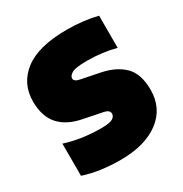

<svg xmlns="http://www.w3.org/2000/svg" viewBox="-138 -666 747 783"><g transform="rotate(-30 235.0 -274.0)"><path d="M208.5 11Q162 11 118.2 5Q74.5 -1 35.5 -14V-165.5Q71.5 -153.5 115 -147Q158.5 -140.5 204.5 -140.5Q244 -140.5 258 -148.8Q272 -157 272 -170.5Q272 -187 247.5 -192.5L158 -210.5Q89 -223.5 53.2 -263.5Q17.5 -303.5 17.5 -374Q17.5 -458.5 83.5 -508.8Q149.5 -559 282.5 -559Q322.5 -559 359.5 -554.5Q396.5 -550 426 -542.5V-391Q396.5 -399 362.2 -403.5Q328 -408 291.5 -408Q236 -408 219.2 -397.8Q202.5 -387.5 202.5 -376Q202.5 -361 228.5 -356L318 -338Q383 -324.5 420 -287.8Q457 -251 457 -176Q457 -89 390.5 -39Q324 11 208.5 11Z"/></g></svg>

Font: Encode Sans SmCnd Black
Style: Regular
Weight: 900
Width: 4
Designer: Multiple Designers
Foundry: Impallari Type
Version: Version 3.002; ttfautohint (v1.8.3) -l 8 -r 50 -G 200 -x 14 